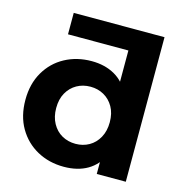

<svg xmlns="http://www.w3.org/2000/svg" viewBox="-110 -843 910 952"><g transform="rotate(15 345.0 -367.0)"><path d="M301 8Q225 8 164 -25.5Q103 -59 67.5 -120Q32 -181 32 -264Q32 -346 67.5 -407Q103 -468 164 -501Q225 -534 301 -534Q369 -534 420 -505Q471 -476 499 -416Q527 -356 527 -264Q527 -171 500 -111Q473 -51 422.5 -21.5Q372 8 301 8ZM328 -117Q366 -117 397 -134.5Q428 -152 446.5 -185.5Q465 -219 465 -264Q465 -310 446.5 -342.5Q428 -375 397 -392.5Q366 -410 328 -410Q289 -410 258 -392.5Q227 -375 208.5 -342.5Q190 -310 190 -264Q190 -219 208.5 -185.5Q227 -152 258 -134.5Q289 -117 328 -117ZM469 0V-110L472 -270L462 -429V-742H618V0ZM152 -632V-742H618L462 -632Z"/></g></svg>

Font: Montserrat Thin
Style: Bold
Weight: 700
Version: Version 9.000